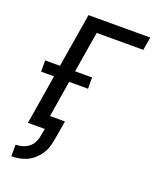

<svg xmlns="http://www.w3.org/2000/svg" viewBox="-171 -834 943 1157"><g transform="rotate(20 300.0 -256.0)"><path d="M46 223V149Q67 149 89 143Q111 137 129.5 122.5Q148 108 158 87Q168 66 171 44L179 0H71L123 -317H40V-389H135L192 -735H588L574 -651H275L232 -389H341V-317H220L182 -84H278L256 44Q252 68 244 92Q236 116 221 137.5Q206 159 186 176.5Q166 194 142.5 204.5Q119 215 94.5 219Q70 223 46 223Z"/></g></svg>

Font: Iosevka Medium Extended
Style: Italic
Weight: 500
Width: 7
Italic angle: -9°
Monospace: yes
Designer: Belleve Invis
Foundry: Belleve Invis
Version: Version 32.5.0; ttfautohint (v1.8.4)